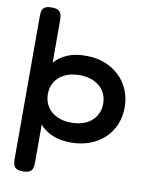

<svg xmlns="http://www.w3.org/2000/svg" viewBox="-99 -785 827 1066"><g transform="rotate(10 315.0 -252.0)"><path d="M339 6Q279 6 235 -12.5Q191 -31 162.5 -64.5Q134 -98 120 -142.5Q106 -187 106 -240Q106 -291 120 -335Q134 -379 162.5 -412.5Q191 -446 235 -464.5Q279 -483 339 -483Q397 -483 444.5 -465Q492 -447 527 -414Q562 -381 581 -336Q600 -291 600 -238Q600 -184 581 -139.5Q562 -95 527.5 -62.5Q493 -30 445 -12Q397 6 339 6ZM105 210Q79 210 67 202Q55 194 51.5 180.5Q48 167 48 150V-654Q48 -671 51 -684.5Q54 -698 66.5 -706Q79 -714 105 -714Q132 -714 144 -705.5Q156 -697 159.5 -683.5Q163 -670 163 -654V151Q163 167 159.5 180.5Q156 194 144 202Q132 210 105 210ZM322 -103Q371 -103 406 -120Q441 -137 460 -167.5Q479 -198 479 -237Q479 -277 460 -307Q441 -337 406 -354Q371 -371 322 -371Q275 -371 240 -354Q205 -337 186 -307Q167 -277 167 -237Q167 -198 186 -167.5Q205 -137 240 -120Q275 -103 322 -103Z"/></g></svg>

Font: Fredoka SemiExpanded Medium
Style: Regular
Weight: 500
Width: 6
Designer: Ben Nathan
Foundry: Milena B. Brandão, Ben Nathan
Version: Version 2.001